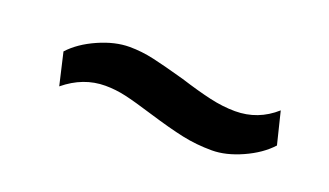

<svg xmlns="http://www.w3.org/2000/svg" viewBox="-31 -457 661 386"><g transform="rotate(20 299.0 -263.5)"><path d="M286 -221Q247 -233 225 -238Q203 -243 181 -243Q134 -243 94 -210L78 -279Q99 -302 134 -317.5Q169 -333 200 -333Q226 -333 252.5 -327Q279 -321 322 -309Q360 -297 388.5 -290.5Q417 -284 443 -284Q492 -284 529 -317L546 -248Q525 -225 490.5 -209.5Q456 -194 426 -194Q393 -194 362.5 -200.5Q332 -207 286 -221Z"/></g></svg>

Font: Taviraj Black
Style: Italic
Weight: 900
Italic angle: -12°
Designer: Katatrad Team
Foundry: CadsonDemak
Version: Version 1.001